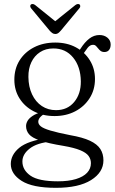

<svg xmlns="http://www.w3.org/2000/svg" viewBox="-20 -676 564 943"><path d="M325.5 -12Q261.5 -24.5 227.5 -34.8Q193.5 -45 180.8 -55.2Q168 -65.5 168 -78Q168 -90 177.8 -100.8Q187.5 -111.5 206 -121.5L188.5 -127Q157.5 -118.5 139.8 -106.5Q122 -94.5 115 -81.8Q108 -69 108 -57Q108 -34 122.5 -16.8Q137 0.5 176.5 14.2Q216 28 292 40.5Q344.5 49.5 374 61.8Q403.5 74 415 89.8Q426.5 105.5 426.5 125.5Q426.5 152.5 407.8 172.5Q389 192.5 352.8 203.5Q316.5 214.5 264.5 214.5Q169.5 214.5 129.8 186.8Q90 159 90 117Q90 81.5 126 53.5Q162 25.5 232.5 19L215.5 1.5Q116 15.5 74.5 50Q33 84.5 33 129.5Q33 178.5 86.5 212.5Q140 246.5 254.5 246.5Q366.5 246.5 427.2 208.5Q488 170.5 488 111.5Q488 79.5 472.8 55.8Q457.5 32 421.8 15.2Q386 -1.5 325.5 -12ZM357.5 -410 381.5 -401Q399 -426.5 410.5 -441.2Q422 -456 437.5 -456Q445.5 -456 451 -450.8Q456.5 -445.5 461.8 -438.5Q467 -431.5 474.2 -426Q481.5 -420.5 493 -420.5Q507.5 -420.5 515.5 -430.5Q523.5 -440.5 523.5 -457.5Q523.5 -477.5 507.8 -490.8Q492 -504 468.5 -504Q441.5 -504 418.8 -486.5Q396 -469 376 -437.5ZM446.5 -288Q446.5 -339 421.5 -379.5Q396.5 -420 352.8 -443.5Q309 -467 251.5 -467Q193 -467 147.5 -443.8Q102 -420.5 76.2 -379.5Q50.5 -338.5 50.5 -284.5Q50.5 -233 75.8 -192.8Q101 -152.5 145.8 -129.2Q190.5 -106 248 -106Q304.5 -106 349.2 -129.2Q394 -152.5 420.2 -193.8Q446.5 -235 446.5 -288ZM241.5 -438Q302 -438.5 339 -393.5Q376 -348.5 377 -276.5Q377.5 -214.5 344.2 -174.8Q311 -135 255 -135Q216 -135 185.5 -155.2Q155 -175.5 137.5 -212.5Q120 -249.5 119.5 -298Q119 -339 134 -370.5Q149 -402 176.8 -420Q204.5 -438 241.5 -438ZM261.5 -563.5 153 -651Q147 -655.5 141.8 -656.2Q136.5 -657 132 -654Q128.5 -651 128.5 -645.8Q128.5 -640.5 133 -635L223 -526.5Q230 -518.5 236.5 -513.8Q243 -509 252 -509Q260.5 -509 266.5 -513.8Q272.5 -518.5 279.5 -526.5L369.5 -635Q374.5 -640.5 374.2 -645.8Q374 -651 371 -654Q367 -657 361.5 -656.2Q356 -655.5 350 -651L241 -563.5Z"/></svg>

Font: Fraunces 48pt Soft Wonky Light
Style: Regular
Weight: 300
Version: Version 1.000;[b76b70a41]